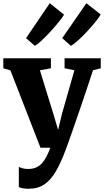

<svg xmlns="http://www.w3.org/2000/svg" viewBox="-22 -914 643 1188"><path d="M155 254Q135.5 254 120.2 251.2Q105 248.5 94.5 243.5V118Q102 123.5 118 127.5Q134 131.5 152 131.5Q178.5 131.5 199 123.2Q219.5 115 235.5 98.2Q251.5 81.5 264.5 56.8Q277.5 32 289.5 0H228.5L42.5 -478.5L-1.5 -491.5V-553.5H293V-491.5L225 -479L307.5 -211.5L337.5 -110.5L362 -211.5L438.5 -479.5L377.5 -491.5V-553.5H601.5V-491.5L553.5 -479.5Q535 -423 513.2 -358Q491.5 -293 469.8 -230Q448 -167 429.8 -114.2Q411.5 -61.5 399.2 -27.2Q387 7 384.5 12.5Q356 89.5 325.2 143.5Q294.5 197.5 254 225.8Q213.5 254 155 254ZM416.5 -630.5 363 -678 512.5 -894 601 -824.5Q591 -806 568 -777.8Q545 -749.5 516.8 -719.2Q488.5 -689 461.8 -664.8Q435 -640.5 417.5 -630.5ZM193.5 -630.5 139 -678 286 -894 374.5 -823Q362 -803.5 339 -775Q316 -746.5 288.8 -717Q261.5 -687.5 236.2 -664Q211 -640.5 194 -630.5Z"/></svg>

Font: Merriweather 24pt Black
Style: Regular
Weight: 900
Designer: Eben Sorkin
Foundry: Eben Sorkin
Version: Version 2.100